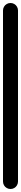

<svg xmlns="http://www.w3.org/2000/svg" viewBox="-20 -1260 140 1280"><path d="M0 -50.3H100V-1190.3H0ZM50.3 -100Q36.3 -100 24.8 -93.3Q13.3 -86.7 6.7 -75.2Q0 -63.7 0 -50.3Q0 -36.3 6.7 -24.8Q13.3 -13.3 24.8 -6.7Q36.3 0 50.3 0Q63.7 0 75.2 -6.7Q86.7 -13.3 93.3 -24.8Q100 -36.3 100 -50.3Q100 -63.7 93.3 -75.2Q86.7 -86.7 75.2 -93.3Q63.7 -100 50.3 -100ZM50.3 -1240Q36.3 -1240 24.8 -1233.3Q13.3 -1226.7 6.7 -1215.2Q0 -1203.7 0 -1190.3Q0 -1176.3 6.7 -1164.8Q13.3 -1153.3 24.8 -1146.7Q36.3 -1140 50.3 -1140Q63.7 -1140 75.2 -1146.7Q86.7 -1153.3 93.3 -1164.8Q100 -1176.3 100 -1190.3Q100 -1203.7 93.3 -1215.2Q86.7 -1226.7 75.2 -1233.3Q63.7 -1240 50.3 -1240Z"/></svg>

Font: Wavefont Thin
Style: Regular
Weight: 100
Monospace: yes
Version: Version 3.005;gftools[0.9.33]